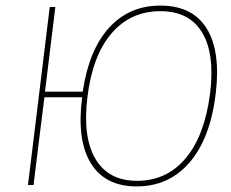

<svg xmlns="http://www.w3.org/2000/svg" viewBox="-20 -662 825 687"><path d="M178 -637 141 -334H276Q298 -483 370 -562.5Q442 -642 554 -642Q668 -642 719 -561Q770 -480 752 -328Q733 -168 659 -81.5Q585 5 469 5Q356 5 305 -78Q254 -161 274 -314H139L124 -195L100 0H80L104 -195L158 -637ZM554 -622Q447 -622 379 -542.5Q311 -463 293 -316Q275 -172 321.5 -93.5Q368 -15 470 -15Q577 -15 645 -96.5Q713 -178 732 -330Q749 -470 703 -546Q657 -622 554 -622Z"/></svg>

Font: Alegreya Sans SC Thin
Style: Italic
Weight: 100
Italic angle: -7°
Designer: Juan Pablo del Peral
Foundry: Huerta Tipografica
Version: Version 2.007